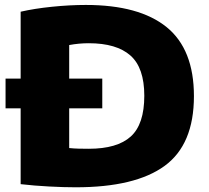

<svg xmlns="http://www.w3.org/2000/svg" viewBox="-20 -768 864 795"><path d="M293.5 7.5Q244 7.5 182.8 4.2Q121.5 1 65.5 -5.5V-319.5H3V-442.5H65.5V-719.5Q122 -732.5 195.2 -740Q268.5 -747.5 335.5 -747.5Q556.5 -747.5 669.8 -655.8Q783 -564 783 -370Q783 -169.5 661.5 -81Q540 7.5 293.5 7.5ZM347.5 -152Q465.5 -152 521.5 -202.8Q577.5 -253.5 577.5 -371.5Q577.5 -487.5 520 -538.2Q462.5 -589 347.5 -589Q307 -589 266.5 -581.5V-442.5H403.5V-319.5H266.5V-155Q286 -153 305.8 -152.5Q325.5 -152 347.5 -152Z"/></svg>

Font: Encode Sans SemiExpanded SemiExpanded ExtraBold
Style: Regular
Weight: 800
Width: 6
Designer: Multiple Designers
Foundry: Impallari Type
Version: Version 3.000; ttfautohint (v1.8.3) -l 8 -r 50 -G 200 -x 14 